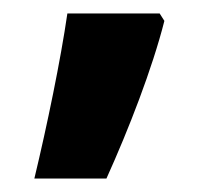

<svg xmlns="http://www.w3.org/2000/svg" viewBox="-20 -136 325 285"><path d="M224 -105 217 -116H80C70 -47 50 50 31 129H138C171 56 206 -34 224 -105Z"/></svg>

Font: Noto Sans Lisu
Style: Bold
Weight: 700
Designer: Monotype Design Team. David Williams.
Foundry: Monotype Imaging Inc.
Version: Version 2.102